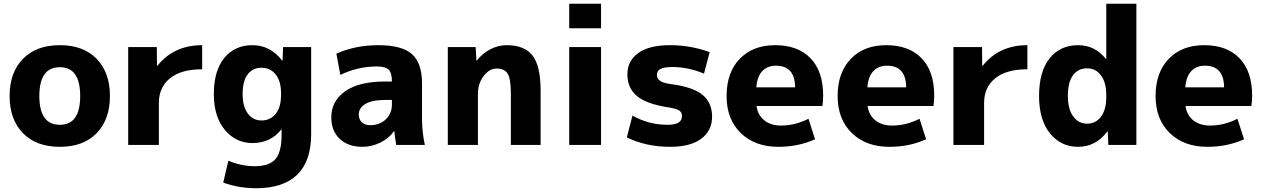

<svg xmlns="http://www.w3.org/2000/svg" viewBox="-20 -770 6708 1020"><path d="M102 -457.5Q173 -530 298 -530Q423 -530 493.5 -457.5Q564 -385 564 -260Q564 -135 493.5 -62.5Q423 10 298 10Q173 10 102 -62.5Q31 -135 31 -260Q31 -385 102 -457.5ZM298 -107Q406 -107 406 -260Q406 -413 298 -413Q189 -413 189 -260Q189 -107 298 -107Z M661 -520H813L814 -420H816Q903 -530 1054 -530V-402Q942 -402 883 -354Q824 -306 824 -223V0H661Z M1321 -530Q1416 -530 1479 -448H1481L1484 -520H1633V-57Q1633 86 1559 158Q1485 230 1341 230Q1249 230 1166 200L1193 84Q1263 113 1334 113Q1410 113 1443 75.5Q1476 38 1476 -55V-83H1475Q1418 -10 1321 -10Q1233 -10 1174.5 -80Q1116 -150 1116 -270Q1116 -394 1171.5 -462Q1227 -530 1321 -530ZM1269 -270Q1269 -204 1296.5 -167Q1324 -130 1369 -130Q1416 -130 1444.5 -165Q1473 -200 1473 -265V-275Q1473 -339 1444.5 -374.5Q1416 -410 1369 -410Q1322 -410 1295.5 -374.5Q1269 -339 1269 -270Z M1990 -530Q2115 -530 2168.5 -482.5Q2222 -435 2222 -327V-140Q2222 -68 2237 0H2085Q2077 -45 2075 -73H2073Q2046 -35 2000.5 -12.5Q1955 10 1905 10Q1830 10 1785 -32Q1740 -74 1740 -147Q1740 -233 1813.5 -285Q1887 -337 2025 -337H2062V-339Q2062 -383 2044.5 -400Q2027 -417 1983 -417Q1881 -417 1788 -372L1767 -485Q1868 -530 1990 -530ZM1886 -162Q1886 -135 1902.5 -120Q1919 -105 1947 -105Q1997 -105 2029.5 -136Q2062 -167 2062 -215V-239H2025Q1957 -239 1921.5 -218Q1886 -197 1886 -162Z M2359 -520H2507L2511 -448H2513Q2542 -486 2584.5 -508Q2627 -530 2672 -530Q2766 -530 2809 -475Q2852 -420 2852 -287V0H2694V-270Q2694 -351 2677 -378.5Q2660 -406 2617 -406Q2580 -406 2549.5 -366Q2519 -326 2519 -273V0H2359Z M3004 -620V-750H3173V-620ZM3004 0V-520H3173V0Z M3720 -379Q3635 -414 3553 -414Q3507 -414 3488.5 -403.5Q3470 -393 3470 -372Q3470 -352 3486.5 -340.5Q3503 -329 3545 -323Q3662 -308 3712.5 -266Q3763 -224 3763 -150Q3763 -76 3705.5 -33Q3648 10 3540 10Q3413 10 3310 -40L3340 -156Q3426 -107 3527 -107Q3603 -107 3603 -153Q3603 -173 3588.5 -183Q3574 -193 3528 -200Q3413 -218 3363 -260.5Q3313 -303 3313 -375Q3313 -446 3370.5 -488Q3428 -530 3540 -530Q3649 -530 3750 -493Z M3998 -306H4204Q4203 -421 4102 -421Q4056 -421 4029 -391.5Q4002 -362 3998 -306ZM3999 -207Q4006 -158 4040.5 -130.5Q4075 -103 4130 -103Q4204 -103 4275 -139L4310 -30Q4221 10 4115 10Q3991 10 3915.5 -63Q3840 -136 3840 -260Q3840 -385 3910 -457.5Q3980 -530 4098 -530Q4219 -530 4286 -460.5Q4353 -391 4353 -262Q4353 -231 4349 -207Z M4588 -306H4794Q4793 -421 4692 -421Q4646 -421 4619 -391.5Q4592 -362 4588 -306ZM4589 -207Q4596 -158 4630.5 -130.5Q4665 -103 4720 -103Q4794 -103 4865 -139L4900 -30Q4811 10 4705 10Q4581 10 4505.5 -63Q4430 -136 4430 -260Q4430 -385 4500 -457.5Q4570 -530 4688 -530Q4809 -530 4876 -460.5Q4943 -391 4943 -262Q4943 -231 4939 -207Z M5045 -520H5197L5198 -420H5200Q5287 -530 5438 -530V-402Q5326 -402 5267 -354Q5208 -306 5208 -223V0H5045Z M6017 -750V0H5868L5865 -72H5863Q5802 10 5707 10Q5616 10 5558 -61.5Q5500 -133 5500 -260Q5500 -390 5556 -460Q5612 -530 5707 -530Q5797 -530 5855 -457H5857V-750ZM5653 -260Q5653 -190 5681.5 -151.5Q5710 -113 5755 -113Q5801 -113 5829 -150Q5857 -187 5857 -255V-265Q5857 -332 5829 -369.5Q5801 -407 5755 -407Q5707 -407 5680 -370Q5653 -333 5653 -260Z M6277 -306H6483Q6482 -421 6381 -421Q6335 -421 6308 -391.5Q6281 -362 6277 -306ZM6278 -207Q6285 -158 6319.5 -130.5Q6354 -103 6409 -103Q6483 -103 6554 -139L6589 -30Q6500 10 6394 10Q6270 10 6194.5 -63Q6119 -136 6119 -260Q6119 -385 6189 -457.5Q6259 -530 6377 -530Q6498 -530 6565 -460.5Q6632 -391 6632 -262Q6632 -231 6628 -207Z"/></svg>

Font: M PLUS 1p ExtraBold
Style: Regular
Weight: 800
Version: Version 1.062